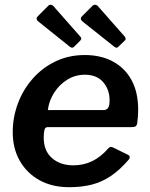

<svg xmlns="http://www.w3.org/2000/svg" viewBox="-20 -769 624 799"><path d="M268 10Q197 10 144.5 -19Q92 -48 62.5 -99.5Q33 -151 33 -219Q33 -281 54.5 -338.5Q76 -396 116 -441.5Q156 -487 211 -513.5Q266 -540 333 -540Q400 -540 450 -513Q500 -486 527.5 -435.5Q555 -385 555 -312Q555 -299 554 -285Q553 -271 551 -256Q550 -248 545 -244Q540 -240 529 -240H178Q168 -240 165 -228.5Q162 -217 162 -196Q162 -141 196.5 -111Q231 -81 285 -81Q328 -81 364 -98.5Q400 -116 432 -153Q437 -158 442 -157.5Q447 -157 453 -154L510 -126Q527 -119 515 -104Q478 -61 440.5 -36Q403 -11 361 -0.5Q319 10 268 10ZM412 -311Q422 -311 429 -319Q436 -327 436 -352Q436 -396 409.5 -427Q383 -458 333 -458Q293 -458 260 -437.5Q227 -417 205.5 -383.5Q184 -350 179 -311ZM182 -746Q186 -750 192 -749Q198 -748 201 -745L313 -618Q317 -615 318 -610Q319 -605 314 -600L288 -574Q282 -569 277 -571Q272 -573 265 -579L144 -676Q125 -689 137 -701ZM366 -746Q371 -750 377 -749Q383 -748 386 -745L498 -618Q501 -615 502.5 -609.5Q504 -604 499 -600L472 -574Q467 -569 462 -571Q457 -573 450 -579L328 -676Q309 -689 321 -701Z"/></svg>

Font: Libre Franklin Thin SemiBold
Style: Italic
Weight: 600
Italic angle: -8°
Version: Version 3.000